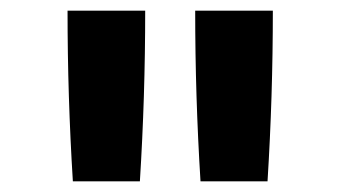

<svg xmlns="http://www.w3.org/2000/svg" viewBox="-20 -792 640 361"><path d="M117 -451Q112 -531 109.5 -611Q107 -691 107 -772H253Q253 -691 250.5 -611Q248 -531 243 -451ZM357 -451Q352 -531 349.5 -611Q347 -691 347 -772H493Q493 -691 490.5 -611Q488 -531 483 -451Z"/></svg>

Font: Iosevka Slab XBdEx
Style: Regular
Weight: 800
Width: 7
Monospace: yes
Designer: Belleve Invis
Foundry: Belleve Invis
Version: Version 11.1.0; ttfautohint (v1.8.3)